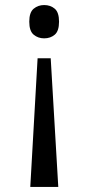

<svg xmlns="http://www.w3.org/2000/svg" viewBox="-20 -561 351 761"><path d="M181 -330 211 180H100L129 -330ZM155 -541Q180 -541 197 -526.5Q214 -512 214 -475Q214 -438 197 -423.5Q180 -409 155 -409Q131 -409 113.5 -423.5Q96 -438 96 -475Q96 -512 113.5 -526.5Q131 -541 155 -541Z"/></svg>

Font: Noto Serif Sinhala SemiCondensed
Style: Regular
Weight: 400
Width: 4
Designer: Jelle Bosma - Monotype Design Team
Foundry: Monotype Imaging Inc.
Version: Version 2.007; ttfautohint (v1.8.4.7-5d5b)